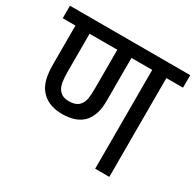

<svg xmlns="http://www.w3.org/2000/svg" viewBox="-138 -776 948 929"><g transform="rotate(30 336.0 -311.0)"><path d="M579 -552V0H500V-552H384V-315Q384 -272 375.5 -244.5Q367 -217 351 -196Q311 -149 229 -149Q144 -149 103 -204Q87 -225 79 -257Q71 -289 71 -338V-552H0V-622H672V-552ZM227 -219Q271 -219 289 -247Q298 -260 301.5 -279.5Q305 -299 305 -340V-552H150V-338Q150 -275 165 -250Q174 -235 188.5 -227Q203 -219 227 -219Z"/></g></svg>

Font: Noto Sans SemiCondensed
Style: Regular
Weight: 400
Width: 4
Designer: Monotype Design Team
Foundry: Monotype Imaging Inc.
Version: Version 2.013; ttfautohint (v1.8.4.7-5d5b)